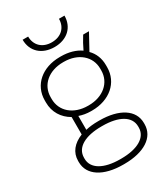

<svg xmlns="http://www.w3.org/2000/svg" viewBox="-222 -818 973 1117"><g transform="rotate(-30 264.0 -259.0)"><path d="M121 -720C121 -642 177 -590 262 -590C346 -590 402 -642 402 -720H365C365 -661 324 -622 261 -622C199 -622 158 -661 158 -720ZM56 -336C56 -271 89 -219 143 -188V-71C83 -47 48 -5 48 52V60C48 148 133 202 265 202H273C405 202 490 148 490 60V52C490 -36 405 -90 273 -90H265C233 -90 205 -87 180 -81V-174C203 -166 229 -161 258 -161H265C383 -161 467 -233 467 -336V-350C467 -396 451 -435 422 -464L480 -570H441C422 -540 410 -517 396 -488C362 -512 317 -525 265 -525H258C139 -525 56 -453 56 -350ZM95 -349C95 -431 162 -489 259 -489H264C360 -489 428 -431 428 -349V-337C428 -255 360 -197 264 -197H259C162 -197 95 -255 95 -337ZM87 53C87 -15 155 -54 266 -54H272C382 -54 451 -15 451 53V60C451 126 383 166 272 166H266C155 166 87 126 87 60Z"/></g></svg>

Font: Fixel Text ExtraLight
Style: Regular
Weight: 200
Width: 4
Designer: AlfaBravo + MacPaw
Foundry: Kyrylo Tkachov, Marchela Mozhyna, Serhii Makarenko, Maria Weinstein, Zakhar Kryvoshyya
Version: Version 1.211